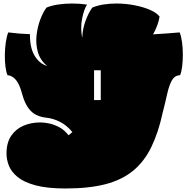

<svg xmlns="http://www.w3.org/2000/svg" viewBox="-20 -897 1066 1090"><path d="M352 173Q247 173 181 155Q115 137 79.5 107.5Q44 78 30.5 43.5Q17 9 17 -25Q17 -87 43.5 -126Q70 -165 113.5 -183.5Q157 -202 209 -202Q231 -202 259.5 -196Q288 -190 317 -174.5Q346 -159 369 -129L391 -147Q360 -185 321 -205Q282 -225 242 -229Q213 -232 187 -244Q161 -256 140 -285Q119 -314 105 -366Q90 -422 68.5 -445.5Q47 -469 23 -470Q15 -487 11 -518.5Q7 -550 7.5 -586.5Q8 -623 13 -657Q18 -691 27 -713Q59 -709 88.5 -706.5Q118 -704 150 -703Q149 -627 176 -581.5Q203 -536 248 -522Q208 -555 195 -601.5Q182 -648 187.5 -696.5Q193 -745 209 -787Q225 -829 244 -854Q273 -866 311 -871.5Q349 -877 389 -877Q435 -877 474 -871Q456 -842 446 -790.5Q436 -739 446 -685H447Q449 -735 466.5 -781Q484 -827 504 -854Q533 -866 568 -871.5Q603 -877 640 -877Q692 -877 742 -867.5Q792 -858 830.5 -841.5Q869 -825 886 -803Q882 -778 872.5 -752.5Q863 -727 849 -702Q889 -704 931 -707.5Q973 -711 1000 -713Q1009 -691 1013.5 -657Q1018 -623 1018 -586.5Q1018 -550 1014 -518.5Q1010 -487 1002 -470Q972 -469 956 -441Q940 -413 929.5 -365.5Q919 -318 904 -259Q879 -144 839 -62Q799 20 736 72Q673 124 579.5 148.5Q486 173 352 173ZM514 -329H552V-498H514Z"/></svg>

Font: Oi
Style: Regular
Weight: 400
Designer: Kostas Bartsokas, Mohamad Dakak
Foundry: Foundry5
Version: Version 4.000